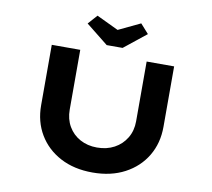

<svg xmlns="http://www.w3.org/2000/svg" viewBox="-95 -1027 1260 1142"><g transform="rotate(10 534.5 -456.0)"><path d="M535 6Q423 6 340 -38Q257 -82 211 -159Q165 -236 165 -335V-700H337V-339Q337 -282 362.5 -238Q388 -194 433 -169.5Q478 -145 535 -145Q594 -145 639.5 -169.5Q685 -194 711.5 -238Q738 -282 738 -339V-700H904V-335Q904 -236 858 -159Q812 -82 729 -38Q646 6 535 6ZM487 -755 353 -862 403 -918 550 -848H520L667 -918L717 -862L583 -755Z"/></g></svg>

Font: Lexend Zetta
Style: Bold
Weight: 700
Designer: Bonnie Shaver-Troup, Thomas Jockin
Foundry: Lexend
Version: Version 1.007